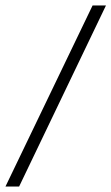

<svg xmlns="http://www.w3.org/2000/svg" viewBox="-45 -653 408 703"><path d="M343 -633 25 30H-25L294 -633Z"/></svg>

Font: TajawalTap
Style: Regular
Weight: 300
Designer: Boutros Fonts
Foundry: Created by Boutros International 2017
Version: Version 2.700